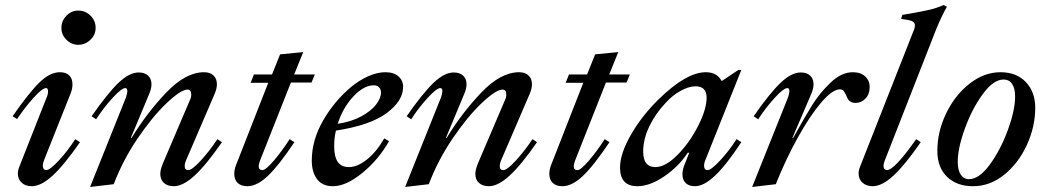

<svg xmlns="http://www.w3.org/2000/svg" viewBox="-20 -732 4169 763"><path d="M51 -43Q51 -55 57 -70L165 -344Q171 -357 171 -369Q171 -382 163 -382Q148 -382 113 -343Q78 -304 48 -259L30 -270Q96 -365 137.5 -405Q179 -445 218 -445Q242 -445 255 -432.5Q268 -420 268 -397Q268 -378 260 -359L156 -98Q150 -83 150 -74Q150 -65 154 -60.5Q158 -56 164 -56Q178 -56 213.5 -94Q249 -132 279 -179L298 -167Q234 -75 188.5 -33.5Q143 8 106 8Q81 8 66 -6Q51 -20 51 -43ZM224 -621Q224 -649 244 -669.5Q264 -690 291 -690Q319 -690 339.5 -670Q360 -650 360 -621Q360 -594 339.5 -574Q319 -554 291 -554Q264 -554 244 -574Q224 -594 224 -621Z M481 -346Q486 -363 486 -369Q486 -382 478 -382Q463 -382 427 -342.5Q391 -303 362 -258L344 -270Q408 -362 451 -403Q494 -444 531 -444Q555 -444 568.5 -431.5Q582 -419 582 -397Q582 -380 573 -359L500 -184H503Q564 -284 641 -364.5Q718 -445 791 -445Q815 -445 828.5 -432Q842 -419 842 -397Q842 -380 833 -359L719 -94Q714 -83 714 -72Q714 -56 728 -56Q743 -56 777.5 -93.5Q812 -131 844 -179L862 -167Q799 -76 753 -34Q707 8 671 8Q646 8 631.5 -5Q617 -18 617 -41Q617 -57 627 -82L735 -335Q740 -345 740 -356Q740 -376 725 -376Q699 -376 642.5 -322.5Q586 -269 527 -182Q468 -95 432 0L338 11Z M911 -41Q911 -58 918 -76L1046 -403H976L989 -436H1061L1093 -516L1185 -525L1149 -436H1231L1218 -404H1136L1013 -93Q1008 -78 1008 -72Q1008 -56 1023 -56Q1036 -56 1068.5 -94Q1101 -132 1131 -179L1150 -167Q1087 -73 1044 -32.5Q1001 8 963 8Q938 8 924.5 -5Q911 -18 911 -41Z M1315 -213Q1308 -185 1308 -151Q1308 -110 1322 -89Q1336 -68 1367 -68Q1400 -68 1438 -98Q1476 -128 1507 -182L1526 -171Q1484 -97 1419.5 -44.5Q1355 8 1303 8Q1261 8 1240 -20Q1219 -48 1219 -94Q1219 -175 1264 -253Q1309 -331 1376 -387Q1409 -414 1444.5 -429.5Q1480 -445 1511 -445Q1545 -445 1563.5 -428.5Q1582 -412 1582 -387Q1582 -331 1516.5 -282.5Q1451 -234 1315 -213ZM1322 -240Q1376 -248 1415.5 -269.5Q1455 -291 1474.5 -316.5Q1494 -342 1494 -364Q1494 -377 1486.5 -385Q1479 -393 1465 -393Q1426 -393 1384.5 -349Q1343 -305 1322 -240Z M1733 -346Q1738 -363 1738 -369Q1738 -382 1730 -382Q1715 -382 1679 -342.5Q1643 -303 1614 -258L1596 -270Q1660 -362 1703 -403Q1746 -444 1783 -444Q1807 -444 1820.5 -431.5Q1834 -419 1834 -397Q1834 -380 1825 -359L1752 -184H1755Q1816 -284 1893 -364.5Q1970 -445 2043 -445Q2067 -445 2080.5 -432Q2094 -419 2094 -397Q2094 -380 2085 -359L1971 -94Q1966 -83 1966 -72Q1966 -56 1980 -56Q1995 -56 2029.5 -93.5Q2064 -131 2096 -179L2114 -167Q2051 -76 2005 -34Q1959 8 1923 8Q1898 8 1883.5 -5Q1869 -18 1869 -41Q1869 -57 1879 -82L1987 -335Q1992 -345 1992 -356Q1992 -376 1977 -376Q1951 -376 1894.5 -322.5Q1838 -269 1779 -182Q1720 -95 1684 0L1590 11Z M2163 -41Q2163 -58 2170 -76L2298 -403H2228L2241 -436H2313L2345 -516L2437 -525L2401 -436H2483L2470 -404H2388L2265 -93Q2260 -78 2260 -72Q2260 -56 2275 -56Q2288 -56 2320.5 -94Q2353 -132 2383 -179L2402 -167Q2339 -73 2296 -32.5Q2253 8 2215 8Q2190 8 2176.5 -5Q2163 -18 2163 -41Z M2444 -66Q2444 -121 2487 -196Q2530 -271 2596 -336Q2707 -445 2785 -445Q2829 -445 2847 -411H2850L2914 -454H2926L2784 -98Q2778 -85 2778 -74Q2778 -56 2792 -56Q2806 -56 2841.5 -94Q2877 -132 2907 -179L2926 -167Q2866 -76 2821.5 -34Q2777 8 2742 8Q2718 8 2705 -4.5Q2692 -17 2692 -39Q2692 -54 2698 -72L2719 -125H2713Q2677 -70 2619.5 -31Q2562 8 2513 8Q2444 8 2444 -66ZM2788 -344Q2788 -389 2744 -389Q2718 -389 2685.5 -371.5Q2653 -354 2625 -323Q2585 -281 2560.5 -230Q2536 -179 2536 -130Q2536 -68 2584 -68Q2625 -68 2673 -117Q2721 -166 2754.5 -232Q2788 -298 2788 -344Z M3112 -346Q3117 -363 3117 -369Q3117 -382 3109 -382Q3094 -382 3058 -342.5Q3022 -303 2993 -258L2975 -270Q3039 -362 3082 -403Q3125 -444 3162 -444Q3186 -444 3199.5 -431.5Q3213 -419 3213 -397Q3213 -380 3204 -359L3129 -184H3132Q3177 -265 3207 -313.5Q3237 -362 3280.5 -403.5Q3324 -445 3369 -445Q3400 -445 3418 -428.5Q3436 -412 3436 -386Q3436 -358 3419.5 -340.5Q3403 -323 3380 -323Q3367 -323 3358 -329.5Q3349 -336 3346 -346Q3339 -362 3333.5 -369.5Q3328 -377 3318 -377Q3288 -377 3243 -324Q3198 -271 3150 -184.5Q3102 -98 3063 0L2969 11Z M3392 -43Q3392 -55 3398 -70L3613 -616Q3616 -625 3616 -631Q3616 -647 3592 -652L3561 -657L3566 -673L3591 -677Q3642 -686 3671 -692.5Q3700 -699 3730 -712L3743 -705Q3725 -675 3700 -615L3496 -94Q3491 -81 3491 -73Q3491 -65 3495 -60.5Q3499 -56 3505 -56Q3534 -56 3621 -179L3639 -167Q3576 -76 3530.5 -34Q3485 8 3448 8Q3423 8 3407.5 -6Q3392 -20 3392 -43Z M3705 -132Q3705 -209 3740 -281.5Q3775 -354 3833 -399.5Q3891 -445 3956 -445Q4020 -445 4057 -405.5Q4094 -366 4094 -304Q4094 -228 4060.5 -155.5Q4027 -83 3970.5 -37.5Q3914 8 3847 8Q3782 8 3743.5 -29.5Q3705 -67 3705 -132ZM4014 -348Q4014 -381 4002 -398.5Q3990 -416 3968 -416Q3928 -416 3885.5 -358Q3843 -300 3814.5 -221.5Q3786 -143 3786 -89Q3786 -56 3798 -38Q3810 -20 3831 -20Q3871 -20 3913.5 -78Q3956 -136 3985 -215Q4014 -294 4014 -348Z"/></svg>

Font: Ibarra Real Nova
Style: Italic
Weight: 400
Italic angle: -22°
Designer: Jose Maria Ribagorda & Octavio Pardo
Foundry: Octavio Pardo
Version: Version 1.014